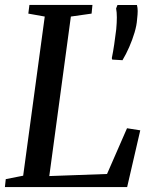

<svg xmlns="http://www.w3.org/2000/svg" viewBox="-25 -763 620 783"><path d="M-5 0 -1.5 -32.5 69.5 -46.5 157.5 -695.5 90.5 -707.5 95 -743H352L348.5 -707.5L264 -695.5L176 -45L411.5 -53.5L493 -240L547 -231.5L493.5 0ZM474.5 -517.5 432.5 -520 431 -526Q436.5 -552.5 440.8 -582.2Q445 -612 449 -643.5Q451.5 -670.5 451.5 -692Q451.5 -713.5 448.5 -728.5L454 -742.5H533.5Q536.5 -731 536.5 -718Q536.5 -705 534 -683.5Q532.5 -660 523.8 -630.5Q515 -601 502 -571.2Q489 -541.5 474.5 -517.5Z"/></svg>

Font: Merriweather 60pt
Style: Italic
Weight: 400
Italic angle: -7.8°
Version: Version 2.101